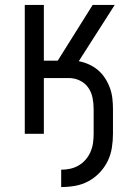

<svg xmlns="http://www.w3.org/2000/svg" viewBox="-20 -540 540 775"><path d="M227 215V145Q246 145 264 141Q282 137 298 127.5Q314 118 326 104Q338 90 345.5 72.5Q353 55 355.5 37Q358 19 358 0V-100Q358 -123 353.5 -145.5Q349 -168 336 -186.5Q323 -205 302 -215Q281 -225 258 -225H157V0H80V-520H157V-295H213L354 -520H443L298 -293Q319 -289 339 -280Q359 -271 375.5 -257Q392 -243 404 -224.5Q416 -206 423.5 -185.5Q431 -165 433.5 -143.5Q436 -122 436 -100V0Q436 28 431.5 56.5Q427 85 414.5 110.5Q402 136 382 157Q362 178 337 191.5Q312 205 284 210Q256 215 227 215Z"/></svg>

Font: Iosevka srxl
Style: Regular
Weight: 400
Monospace: yes
Designer: Belleve Invis
Foundry: Belleve Invis
Version: Version 33.0.1; ttfautohint (v1.8.3)